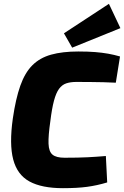

<svg xmlns="http://www.w3.org/2000/svg" viewBox="-20 -971 649 1003"><path d="M389 -702Q440 -702 477 -699Q514 -696 545 -690.5Q576 -685 607 -676L585 -539Q550 -541 520 -541.5Q490 -542 457.5 -542.5Q425 -543 380 -543Q348 -543 326 -535.5Q304 -528 288.5 -507Q273 -486 262 -445Q251 -404 243 -338Q232 -262 233.5 -220.5Q235 -179 254.5 -163Q274 -147 317 -147Q390 -147 438 -149.5Q486 -152 533 -156L540 -18Q487 -2 435 5Q383 12 309 12Q198 12 134 -23Q70 -58 49 -138Q28 -218 47 -352Q62 -455 86 -523Q110 -591 149 -630Q188 -669 247 -685.5Q306 -702 389 -702ZM549 -951 609 -824 357 -722 314 -797Z"/></svg>

Font: Exo 2 ExtraBold
Style: Italic
Weight: 800
Italic angle: -8°
Designer: Natanael Gama
Foundry: Natanael Gama
Version: Version 2.010